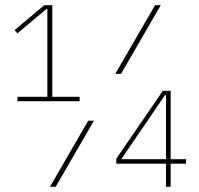

<svg xmlns="http://www.w3.org/2000/svg" viewBox="-20 -718 765 738"><path d="M47 -329V-346H162V-683H158L47 -590L36 -602L150 -698H181V-346H286V-329ZM423 -434 576 -698H598L445 -434ZM172 0 319 -254H341L194 0ZM618 0V-89H427V-108L606 -369H636V-106H695V-89H636V0ZM618 -352H614L446 -106H618Z"/></svg>

Font: IBM Plex Sans Cond Thin
Style: Regular
Weight: 100
Width: 3
Designer: Mike Abbink, Paul van der Laan, Pieter van Rosmalen
Foundry: Bold Monday
Version: Version 1.3